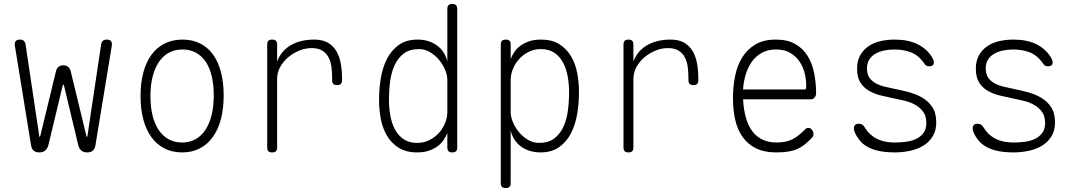

<svg xmlns="http://www.w3.org/2000/svg" viewBox="-20 -760 5440 970"><path d="M179 10Q161 10 150.5 1.5Q140 -7 137 -25L55 -530Q53 -545 59.5 -552.5Q66 -560 81 -560Q93 -560 100 -554Q107 -548 109 -536L178 -75Q180 -67 181 -67Q182 -67 184 -75L263 -401Q267 -415 276 -422.5Q285 -430 300 -430Q315 -430 324 -422.5Q333 -415 337 -401L416 -75Q418 -67 419 -67Q420 -67 422 -75L491 -536Q493 -548 500 -554Q507 -560 519 -560Q534 -560 540.5 -552.5Q547 -545 545 -530L462 -25Q459 -8 449 1Q439 10 421 10Q403 10 392 1.5Q381 -7 376 -24L304 -325Q302 -333 300 -333Q298 -333 296 -325L224 -25Q219 -8 208 1Q197 10 179 10Z M900 10Q850 10 811 -10Q772 -30 745 -67Q718 -104 704 -156.5Q690 -209 690 -275Q690 -341 704 -393.5Q718 -446 745 -483Q772 -520 811.5 -540Q851 -560 902 -560Q953 -560 992 -540Q1031 -520 1057 -483.5Q1083 -447 1096.5 -395Q1110 -343 1110 -278Q1110 -211 1096 -158Q1082 -105 1055 -67.5Q1028 -30 989 -10Q950 10 900 10ZM900 -40Q938 -40 967.5 -56.5Q997 -73 1017.5 -103.5Q1038 -134 1049 -178.5Q1060 -223 1060 -278Q1060 -331 1050 -374Q1040 -417 1020 -447Q1000 -477 970.5 -493.5Q941 -510 902 -510Q863 -510 833 -493.5Q803 -477 782.5 -446.5Q762 -416 751 -372.5Q740 -329 740 -275Q740 -221 750.5 -177.5Q761 -134 781.5 -103.5Q802 -73 832 -56.5Q862 -40 900 -40Z M1355 10Q1342 10 1336 4Q1330 -2 1330 -15V-535Q1330 -548 1336 -554Q1342 -560 1355 -560Q1368 -560 1374 -554Q1380 -548 1380 -535V-449Q1400 -503 1449 -531.5Q1498 -560 1568 -560Q1610 -560 1637 -544Q1664 -528 1679.5 -501.5Q1695 -475 1701.5 -439.5Q1708 -404 1708 -365V-355Q1708 -342 1702 -336Q1696 -330 1683 -330Q1670 -330 1664 -336Q1658 -342 1658 -355V-365Q1658 -394 1654.5 -421.5Q1651 -449 1640 -470Q1629 -491 1608.5 -504Q1588 -517 1554 -517Q1524 -517 1493.5 -505Q1463 -493 1437.5 -472Q1412 -451 1396 -422.5Q1380 -394 1380 -360V-15Q1380 -2 1374 4Q1368 10 1355 10Z M2265 10Q2252 10 2246 4Q2240 -2 2240 -15V-88Q2234 -73 2223.5 -56Q2213 -39 2195 -24.5Q2177 -10 2150.5 0Q2124 10 2087 10Q2032 10 1995 -13Q1958 -36 1935.5 -73.5Q1913 -111 1904 -158.5Q1895 -206 1895 -255Q1895 -311 1904 -365.5Q1913 -420 1935.5 -463.5Q1958 -507 1995.5 -533.5Q2033 -560 2090 -560Q2145 -560 2186 -531.5Q2227 -503 2240 -449V-715Q2240 -728 2246 -734Q2252 -740 2265 -740Q2278 -740 2284 -734Q2290 -728 2290 -715V-15Q2290 -2 2284 4Q2278 10 2265 10ZM2088 -38Q2121 -38 2149 -52Q2177 -66 2197 -88Q2217 -110 2228.5 -138Q2240 -166 2240 -194V-355Q2240 -381 2228 -409Q2216 -437 2196 -460Q2176 -483 2150.5 -497.5Q2125 -512 2097 -512Q2050 -512 2020.5 -490Q1991 -468 1974 -431.5Q1957 -395 1951 -349Q1945 -303 1945 -255Q1945 -215 1952 -176Q1959 -137 1975.5 -106Q1992 -75 2019.5 -56.5Q2047 -38 2088 -38Z M2535 -560Q2548 -560 2554 -554Q2560 -548 2560 -535V-462Q2566 -477 2576.5 -494Q2587 -511 2605 -525.5Q2623 -540 2649.5 -550Q2676 -560 2713 -560Q2769 -560 2805.5 -537Q2842 -514 2864.5 -476.5Q2887 -439 2896 -391.5Q2905 -344 2905 -295Q2905 -239 2896 -184.5Q2887 -130 2864.5 -86.5Q2842 -43 2804.5 -16.5Q2767 10 2710 10Q2655 10 2614 -18.5Q2573 -47 2560 -101V165Q2560 178 2554 184Q2548 190 2535 190Q2522 190 2516 184Q2510 178 2510 165V-535Q2510 -548 2516 -554Q2522 -560 2535 -560ZM2712 -512Q2679 -512 2651 -498Q2623 -484 2603 -462Q2583 -440 2571.5 -412Q2560 -384 2560 -356V-195Q2560 -169 2572 -141Q2584 -113 2604 -90Q2624 -67 2649.5 -52.5Q2675 -38 2703 -38Q2750 -38 2779.5 -60Q2809 -82 2826 -118.5Q2843 -155 2849 -201Q2855 -247 2855 -295Q2855 -336 2848 -374.5Q2841 -413 2824.5 -444Q2808 -475 2780.5 -493.5Q2753 -512 2712 -512Z M3155 10Q3142 10 3136 4Q3130 -2 3130 -15V-535Q3130 -548 3136 -554Q3142 -560 3155 -560Q3168 -560 3174 -554Q3180 -548 3180 -535V-449Q3200 -503 3249 -531.5Q3298 -560 3368 -560Q3410 -560 3437 -544Q3464 -528 3479.5 -501.5Q3495 -475 3501.5 -439.5Q3508 -404 3508 -365V-355Q3508 -342 3502 -336Q3496 -330 3483 -330Q3470 -330 3464 -336Q3458 -342 3458 -355V-365Q3458 -394 3454.5 -421.5Q3451 -449 3440 -470Q3429 -491 3408.5 -504Q3388 -517 3354 -517Q3324 -517 3293.5 -505Q3263 -493 3237.5 -472Q3212 -451 3196 -422.5Q3180 -394 3180 -360V-15Q3180 -2 3174 4Q3168 10 3155 10Z M4064 -114Q4075 -114 4082.5 -103.5Q4090 -93 4090 -82Q4090 -77 4088 -72.5Q4086 -68 4082 -64Q4063 -44 4045.5 -30Q4028 -16 4007.5 -7Q3987 2 3961.5 6Q3936 10 3900 10Q3841 10 3799.5 -10.5Q3758 -31 3732 -67.5Q3706 -104 3694.5 -154Q3683 -204 3683 -263Q3683 -321 3693.5 -374.5Q3704 -428 3729.5 -469.5Q3755 -511 3796.5 -535.5Q3838 -560 3900 -560Q3958 -560 3997 -538Q4036 -516 4059.5 -478.5Q4083 -441 4093 -391.5Q4103 -342 4103 -288Q4103 -277 4095.5 -267.5Q4088 -258 4076 -258H3734Q3737 -206 3748.5 -165Q3760 -124 3781 -96.5Q3802 -69 3832.5 -54.5Q3863 -40 3902 -40Q3948 -40 3978.5 -54Q4009 -68 4041 -100Q4046 -105 4051 -109.5Q4056 -114 4064 -114ZM3734 -308H4045Q4050 -308 4051.5 -311.5Q4053 -315 4053 -329Q4053 -359 4045 -391Q4037 -423 4019 -449.5Q4001 -476 3972 -493Q3943 -510 3900 -510Q3857 -510 3826.5 -492Q3796 -474 3776.5 -445.5Q3757 -417 3746.5 -380.5Q3736 -344 3734 -308Z M4500 10Q4476 10 4451 7.5Q4426 5 4402 -2Q4378 -9 4357 -21.5Q4336 -34 4320 -55Q4311 -66 4302.5 -82.5Q4294 -99 4294 -112Q4294 -122 4300 -128.5Q4306 -135 4318 -135Q4326 -135 4334 -131.5Q4342 -128 4347 -119Q4371 -79 4408.5 -59.5Q4446 -40 4500 -40Q4527 -40 4555.5 -43.5Q4584 -47 4607 -57.5Q4630 -68 4645 -87.5Q4660 -107 4660 -138Q4660 -173 4644.5 -194.5Q4629 -216 4605.5 -229.5Q4582 -243 4554 -250Q4526 -257 4500 -262Q4467 -269 4433 -277Q4399 -285 4371.5 -300.5Q4344 -316 4327 -342.5Q4310 -369 4310 -413Q4310 -452 4325.5 -480Q4341 -508 4367 -526Q4393 -544 4427.5 -552Q4462 -560 4500 -560Q4568 -560 4615 -537Q4662 -514 4688 -472Q4693 -464 4695.5 -457.5Q4698 -451 4698 -445Q4698 -434 4691.5 -429.5Q4685 -425 4675 -425Q4667 -425 4661.5 -427.5Q4656 -430 4651 -437Q4622 -480 4583.5 -495Q4545 -510 4500 -510Q4471 -510 4445.5 -504.5Q4420 -499 4401 -487.5Q4382 -476 4371 -458Q4360 -440 4360 -414Q4360 -384 4373.5 -366Q4387 -348 4407.5 -337.5Q4428 -327 4453 -321.5Q4478 -316 4500 -311Q4536 -304 4573 -294Q4610 -284 4640.5 -266Q4671 -248 4690.5 -218.5Q4710 -189 4710 -142Q4710 -100 4692 -71Q4674 -42 4644.5 -24Q4615 -6 4577 2Q4539 10 4500 10Z M5100 10Q5076 10 5051 7.5Q5026 5 5002 -2Q4978 -9 4957 -21.5Q4936 -34 4920 -55Q4911 -66 4902.5 -82.5Q4894 -99 4894 -112Q4894 -122 4900 -128.5Q4906 -135 4918 -135Q4926 -135 4934 -131.5Q4942 -128 4947 -119Q4971 -79 5008.5 -59.5Q5046 -40 5100 -40Q5127 -40 5155.5 -43.5Q5184 -47 5207 -57.5Q5230 -68 5245 -87.5Q5260 -107 5260 -138Q5260 -173 5244.5 -194.5Q5229 -216 5205.5 -229.5Q5182 -243 5154 -250Q5126 -257 5100 -262Q5067 -269 5033 -277Q4999 -285 4971.5 -300.5Q4944 -316 4927 -342.5Q4910 -369 4910 -413Q4910 -452 4925.5 -480Q4941 -508 4967 -526Q4993 -544 5027.5 -552Q5062 -560 5100 -560Q5168 -560 5215 -537Q5262 -514 5288 -472Q5293 -464 5295.5 -457.5Q5298 -451 5298 -445Q5298 -434 5291.5 -429.5Q5285 -425 5275 -425Q5267 -425 5261.5 -427.5Q5256 -430 5251 -437Q5222 -480 5183.5 -495Q5145 -510 5100 -510Q5071 -510 5045.5 -504.5Q5020 -499 5001 -487.5Q4982 -476 4971 -458Q4960 -440 4960 -414Q4960 -384 4973.5 -366Q4987 -348 5007.5 -337.5Q5028 -327 5053 -321.5Q5078 -316 5100 -311Q5136 -304 5173 -294Q5210 -284 5240.5 -266Q5271 -248 5290.5 -218.5Q5310 -189 5310 -142Q5310 -100 5292 -71Q5274 -42 5244.5 -24Q5215 -6 5177 2Q5139 10 5100 10Z"/></svg>

Font: Maple Mono Thin
Style: Regular
Weight: 250
Monospace: yes
Designer: subframe7536
Version: Version 7.000